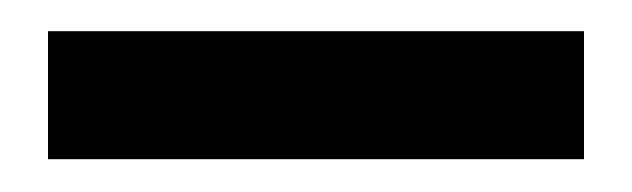

<svg xmlns="http://www.w3.org/2000/svg" viewBox="-20 -692 395 120"><path d="M10 -592.5V-672.5H345V-592.5Z"/></svg>

Font: Science Gothic
Style: Regular
Weight: 400
Designer: Thomas Phinney, Vassil Kateliev, Brandon Buerkle
Foundry: Font Detective LLC
Version: Version 1.018